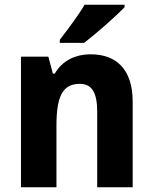

<svg xmlns="http://www.w3.org/2000/svg" viewBox="-20 -786 643 806"><path d="M503 -756V-766H335C309 -721 264 -662 231 -619V-606H333C383 -644 468 -719 503 -756ZM361 -558C296 -558 241 -531 210 -477H202L183 -548H68V0H217V-257C217 -377 240 -434 315 -434C367 -434 388 -395 388 -318V0H537V-359C537 -494 469 -558 361 -558Z"/></svg>

Font: Noto Sans Armenian SemiCondensed Medium
Style: Regular
Weight: 500
Width: 4
Designer: Monotype Design Team
Foundry: Monotype Imaging Inc.
Version: Version 2.008